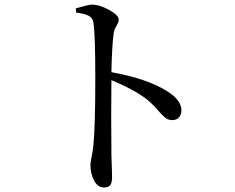

<svg xmlns="http://www.w3.org/2000/svg" viewBox="-20 -787 1040 849"><path d="M316.4 -731.4 315.4 -750Q373 -766.6 385.7 -766.6Q419.9 -766.6 462.4 -743.2Q504.9 -719.7 504.9 -700.2Q504.9 -688.5 494.6 -671.9Q484.4 -655.3 482.4 -637.7Q474.6 -577.1 472.7 -467.8Q630.9 -439.5 720.7 -382.8Q782.2 -343.8 782.2 -298.8Q782.2 -280.3 771.5 -268.1Q760.7 -255.9 742.2 -255.9Q723.6 -255.9 710.4 -266.6Q697.3 -277.3 674.3 -303.7Q651.4 -330.1 627 -349.6Q566.4 -394.5 472.7 -432.6Q470.7 -286.1 472.7 -98.6Q473.6 -74.2 474.6 -43.5Q475.6 -12.7 475.6 -5.9Q475.6 20.5 467.8 31.2Q460 42 439.5 42Q412.1 42 396 11.2Q379.9 -19.5 379.9 -57.6Q379.9 -69.3 385.3 -95.2Q390.6 -121.1 392.6 -140.6Q401.4 -224.6 401.4 -442.4Q401.4 -628.9 393.6 -684.6Q390.6 -707 373 -716.8Q355.5 -726.6 316.4 -731.4Z"/></svg>

Font: GenYoMin TW TTF Medium
Style: Regular
Weight: 500
Version: Version 1.300